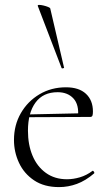

<svg xmlns="http://www.w3.org/2000/svg" viewBox="-20 -751 445 783"><path d="M221 12Q160 12 119 -15.5Q78 -43 57.5 -87Q37 -131 37 -180Q37 -241 65 -289.5Q93 -338 141 -366.5Q189 -395 249 -395Q302 -395 330.5 -368.5Q359 -342 359 -296Q359 -285 357 -279.5Q355 -274 347 -274H298Q303 -324 279.5 -349.5Q256 -375 215 -375Q156 -375 125 -333Q94 -291 94 -218Q94 -161 112.5 -116.5Q131 -72 167 -46Q203 -20 253 -20Q279 -20 306 -28Q333 -36 357 -54Q359 -56 362.5 -51.5Q366 -47 364 -44Q329 -14 293.5 -1Q258 12 221 12ZM81 -273 80 -284 310 -289V-274ZM134 -727Q133 -731 140 -731Q147 -731 157.5 -728.5Q168 -726 176.5 -722.5Q185 -719 185 -716L241 -476Q243 -474 237.5 -472.5Q232 -471 231 -474Z"/></svg>

Font: Cormorant Infant Light
Style: Regular
Weight: 300
Designer: Christian Thalmann (Catharsis Fonts)
Foundry: Catharsis Fonts
Version: Version 4.001